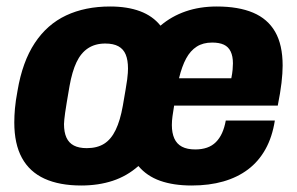

<svg xmlns="http://www.w3.org/2000/svg" viewBox="-20 -559 915 591"><path d="M230 12Q163 12 117 -9Q71 -30 47.5 -73Q24 -116 24 -182Q24 -202 26 -225Q28 -248 34 -280Q49 -369 87 -426.5Q125 -484 183.5 -511.5Q242 -539 319 -539Q372 -539 411 -524.5Q450 -510 474 -480Q508 -509 551.5 -524Q595 -539 647 -539Q714 -539 759 -520Q804 -501 827 -461Q850 -421 850 -357Q850 -334 846.5 -304Q843 -274 835 -234H516Q513 -216 511 -201.5Q509 -187 509 -174Q509 -150 516.5 -133Q524 -116 540 -107.5Q556 -99 581 -99Q601 -99 617 -104.5Q633 -110 644.5 -121.5Q656 -133 663.5 -149.5Q671 -166 675 -188H826Q818 -137 797 -99.5Q776 -62 743.5 -37.5Q711 -13 667.5 -0.5Q624 12 570 12Q514 12 473 -2.5Q432 -17 406 -48Q371 -17 327 -2.5Q283 12 230 12ZM247 -103Q279 -103 300.5 -116.5Q322 -130 336 -159Q350 -188 358 -233Q363 -263 366.5 -282.5Q370 -302 371.5 -314.5Q373 -327 373.5 -334.5Q374 -342 374 -348Q374 -374 367 -391Q360 -408 344.5 -416.5Q329 -425 304 -425Q273 -425 251 -410.5Q229 -396 215.5 -367.5Q202 -339 194 -294Q189 -264 185.5 -244Q182 -224 180.5 -212Q179 -200 178 -191.5Q177 -183 177 -177Q177 -152 184.5 -135.5Q192 -119 207.5 -111Q223 -103 247 -103ZM531 -318H692Q695 -333 696 -344.5Q697 -356 697 -364Q697 -386 690 -400.5Q683 -415 669 -421.5Q655 -428 633 -428Q605 -428 585.5 -415.5Q566 -403 553 -379Q540 -355 531 -318Z"/></svg>

Font: Archivo SemiCondensed ExtraBold
Style: Italic
Weight: 800
Width: 4
Italic angle: -10°
Designer: Hector Gatti
Foundry: Omnibus-Type
Version: Version 2.001